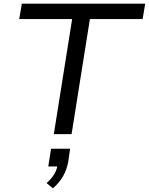

<svg xmlns="http://www.w3.org/2000/svg" viewBox="-20 -725 805 1038"><path d="M271 0 370 -622H84L98 -705H765L751 -622H466L367 0ZM266 293 232 265Q260 240 274.5 214.5Q289 189 292 163L306 175H241L256 79H359L349 149Q341 192 321 227.5Q301 263 266 293Z"/></svg>

Font: Nunito Sans 7pt SemiExpanded
Style: Italic
Weight: 400
Width: 6
Italic angle: -9°
Designer: Vernon Adams
Foundry: Vernon Adams
Version: Version 3.101;gftools[0.9.27]